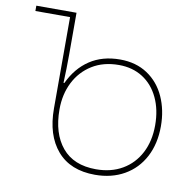

<svg xmlns="http://www.w3.org/2000/svg" viewBox="-80 -796 906 889"><g transform="rotate(10 372.5 -352.0)"><path d="M183 -260V-689H20V-714H209V-519Q209 -450 206 -384H210Q244 -457 303.5 -496.5Q363 -536 446 -536Q521 -536 575 -500Q629 -464 657 -402Q685 -340 685 -264Q685 -182 652.5 -120Q620 -58 560.5 -24Q501 10 423 10Q307 10 245 -62Q183 -134 183 -260ZM658 -264Q658 -337 631.5 -393Q605 -449 557 -479.5Q509 -510 445 -510Q372 -510 319 -477Q266 -444 237.5 -387.5Q209 -331 209 -260Q209 -147 263.5 -81.5Q318 -16 423 -16Q494 -16 547 -47Q600 -78 629 -134Q658 -190 658 -264Z"/></g></svg>

Font: Noto Sans Georgian Thin
Style: Regular
Weight: 250
Designer: Monotype Design team
Foundry: Monotype Imaging Inc.
Version: Version 1.000